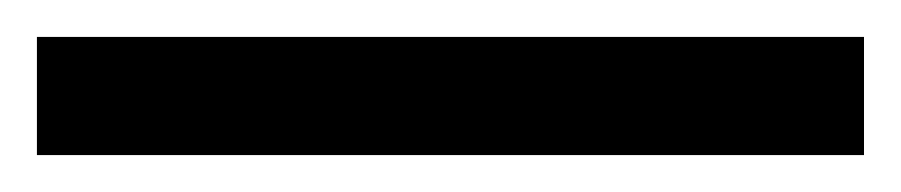

<svg xmlns="http://www.w3.org/2000/svg" viewBox="-22 70 488 104"><path d="M446 154H-2V90H446Z"/></svg>

Font: TSCustom
Style: Regular
Weight: 400
Designer: Monotype Design Team
Foundry: Monotype Imaging Inc.
Version: Version 2.004; ttfautohint (v1.8.3) -l 8 -r 50 -G 200 -x 14 